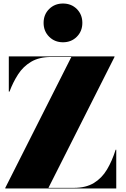

<svg xmlns="http://www.w3.org/2000/svg" viewBox="-20 -1070 714 1090"><path d="M10 0V-3.5L385 -746.5H270.5Q202.5 -746.5 157 -719.5Q111.5 -692.5 82.8 -648Q54 -603.5 34 -550H30V-750H630V-746.5L255 -3.5H399.5Q467.5 -3.5 513 -31.2Q558.5 -59 587.5 -107.8Q616.5 -156.5 636.5 -220H640V0ZM337.5 -830Q290.5 -830 259 -861.5Q227.5 -893 227.5 -940Q227.5 -987.5 259 -1018.8Q290.5 -1050 337.5 -1050Q385 -1050 416.2 -1018.8Q447.5 -987.5 447.5 -940Q447.5 -893 416.2 -861.5Q385 -830 337.5 -830Z"/></svg>

Font: Bodoni Moda 48pt Black
Style: Regular
Weight: 900
Designer: Owen Earl
Foundry: indestructible type
Version: Version 2.004